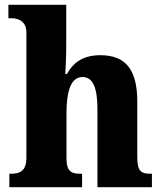

<svg xmlns="http://www.w3.org/2000/svg" viewBox="-20 -780 677 800"><path d="M19 0H322V-56H318C277 -56 257 -65 257 -121V-306C257 -384 269 -459 324 -459C369 -459 386 -410 386 -325V0H613V-56H610C568 -56 552 -65 552 -126V-357C552 -492 502 -550 398 -550C319 -550 282 -513 259 -472H252C254 -499 256 -550 256 -599V-760H15V-704H28C48 -704 90 -697 90 -645V-124C90 -65 61 -56 24 -56H19Z"/></svg>

Font: Noto Serif Lao SemiCondensed ExtraBold
Style: Regular
Weight: 800
Width: 4
Designer: Monotype Design Team
Foundry: Monotype Imaging Inc.
Version: Version 2.003